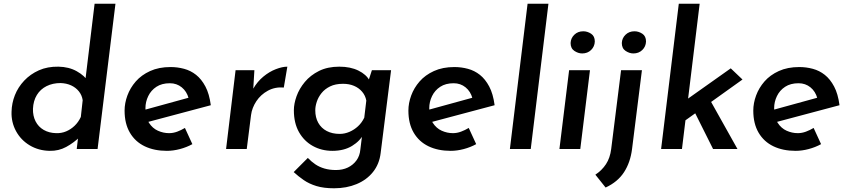

<svg xmlns="http://www.w3.org/2000/svg" viewBox="-20 -800 4558 1031"><path d="M247 10Q187 9 139.5 -19.5Q92 -48 66 -96Q40 -144 42 -200Q43 -246 60 -289Q77 -332 110 -367Q143 -402 189 -422.5Q235 -443 294 -442Q350 -441 392 -417.5Q434 -394 455 -361L434 -334L488 -780H600L504 0H392L403 -93L411 -67Q376 -33 335.5 -11Q295 11 247 10ZM281 -85Q310 -84 335 -94.5Q360 -105 380.5 -124.5Q401 -144 414 -172L424 -262Q420 -289 403.5 -309.5Q387 -330 362 -341.5Q337 -353 305 -354Q263 -354 230 -337.5Q197 -321 178 -290Q159 -259 157 -216Q156 -178 171 -148.5Q186 -119 214.5 -102.5Q243 -86 281 -85Z M888 -85Q910 -85 931.5 -93Q953 -101 973 -113L1013 -26Q982 -9 946 0.5Q910 10 876 10Q808 10 757 -14.5Q706 -39 677.5 -87.5Q649 -136 649 -206Q649 -246 664 -287Q679 -328 709 -362.5Q739 -397 786 -418.5Q833 -440 896 -440Q933 -440 968.5 -430.5Q1004 -421 1033 -398Q1062 -375 1083 -335.5Q1104 -296 1112 -235L759 -141L741 -206L1032 -286L993 -272Q983 -309 956 -331Q929 -353 892 -353Q849 -353 820 -334Q791 -315 776 -284Q761 -253 761 -219Q761 -170 780 -140.5Q799 -111 828 -98Q857 -85 888 -85Z M1346 -423 1340 -324Q1362 -362 1394 -388.5Q1426 -415 1461 -428.5Q1496 -442 1523 -442L1504 -330Q1457 -334 1418.5 -313Q1380 -292 1356.5 -256.5Q1333 -221 1328 -182L1305 0H1194L1245 -423Z M1774 211Q1718 211 1679 199Q1640 187 1611 167Q1582 147 1557 124L1633 48Q1652 68 1673.5 82.5Q1695 97 1722.5 105Q1750 113 1784 113Q1820 113 1848 99.5Q1876 86 1894 61.5Q1912 37 1915 3L1928 -103L1934 -83Q1914 -43 1870.5 -16.5Q1827 10 1765 10Q1707 10 1660 -16Q1613 -42 1585.5 -90.5Q1558 -139 1558 -208Q1558 -243 1572.5 -283.5Q1587 -324 1617 -360Q1647 -396 1693 -419Q1739 -442 1802 -442Q1862 -442 1904.5 -421Q1947 -400 1964 -368L1953 -349L1977 -423H2080L2024 22Q2017 81 1983 123.5Q1949 166 1895 188.5Q1841 211 1774 211ZM1822 -350Q1781 -350 1752.5 -336Q1724 -322 1706.5 -300Q1689 -278 1681 -253.5Q1673 -229 1673 -208Q1673 -169 1689 -140.5Q1705 -112 1734.5 -96.5Q1764 -81 1804 -81Q1831 -81 1856.5 -92Q1882 -103 1902.5 -122Q1923 -141 1936 -168L1947 -260Q1942 -287 1924.5 -307.5Q1907 -328 1881 -339Q1855 -350 1822 -350Z M2412 -85Q2434 -85 2455.5 -93Q2477 -101 2497 -113L2537 -26Q2506 -9 2470 0.5Q2434 10 2400 10Q2332 10 2281 -14.5Q2230 -39 2201.5 -87.5Q2173 -136 2173 -206Q2173 -246 2188 -287Q2203 -328 2233 -362.5Q2263 -397 2310 -418.5Q2357 -440 2420 -440Q2457 -440 2492.5 -430.5Q2528 -421 2557 -398Q2586 -375 2607 -335.5Q2628 -296 2636 -235L2283 -141L2265 -206L2556 -286L2517 -272Q2507 -309 2480 -331Q2453 -353 2416 -353Q2373 -353 2344 -334Q2315 -315 2300 -284Q2285 -253 2285 -219Q2285 -170 2304 -140.5Q2323 -111 2352 -98Q2381 -85 2412 -85Z M2813 -780H2925L2830 0H2718Z M3036 -423H3148L3096 0H2984ZM3044 -569Q3045 -595 3064 -613.5Q3083 -632 3112 -632Q3134 -632 3154 -619Q3174 -606 3174 -577Q3173 -550 3154 -531.5Q3135 -513 3106 -513Q3085 -513 3064.5 -526.5Q3044 -540 3044 -569Z M3177 138Q3212 115 3234 81.5Q3256 48 3262 0L3315 -423H3427L3374 0Q3365 72 3331 124.5Q3297 177 3232 207ZM3319 -569Q3320 -595 3339 -613.5Q3358 -632 3387 -632Q3409 -632 3429 -619Q3449 -606 3449 -577Q3448 -550 3429 -531.5Q3410 -513 3381 -513Q3360 -513 3339.5 -526.5Q3319 -540 3319 -569Z M3530 0 3625 -780H3737L3642 0ZM3781 -284 3940 0H3809L3699 -220ZM3623 -127V-234L3904 -433L3967 -373Z M4264 -85Q4286 -85 4307.5 -93Q4329 -101 4349 -113L4389 -26Q4358 -9 4322 0.5Q4286 10 4252 10Q4184 10 4133 -14.5Q4082 -39 4053.5 -87.5Q4025 -136 4025 -206Q4025 -246 4040 -287Q4055 -328 4085 -362.5Q4115 -397 4162 -418.5Q4209 -440 4272 -440Q4309 -440 4344.5 -430.5Q4380 -421 4409 -398Q4438 -375 4459 -335.5Q4480 -296 4488 -235L4135 -141L4117 -206L4408 -286L4369 -272Q4359 -309 4332 -331Q4305 -353 4268 -353Q4225 -353 4196 -334Q4167 -315 4152 -284Q4137 -253 4137 -219Q4137 -170 4156 -140.5Q4175 -111 4204 -98Q4233 -85 4264 -85Z"/></svg>

Font: Josefin Sans Thin SemiBold
Style: Italic
Weight: 600
Italic angle: -7°
Version: Version 2.000